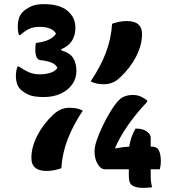

<svg xmlns="http://www.w3.org/2000/svg" viewBox="-20 -815 840 930"><path d="M419 -421Q466 -490 492 -557.5Q518 -625 523 -700Q540 -706 557.5 -709.5Q575 -713 595 -713Q668 -713 668 -650Q668 -598 640 -542.5Q612 -487 562 -440Q543 -422 524 -414.5Q505 -407 483 -407Q444 -407 419 -421ZM717 92Q708 93 698 94Q688 95 672 95Q641 95 622.5 84.5Q604 74 604 39V5H489Q468 5 453 -20.5Q438 -46 438 -80V-84Q438 -104 448.5 -135.5Q459 -167 476 -202.5Q493 -238 511.5 -269Q530 -300 545 -318Q563 -340 582 -347.5Q601 -355 623 -355Q644 -355 660.5 -348Q677 -341 693 -328V-322Q642 -268 602 -211.5Q562 -155 538 -100V-96Q574 -103 606 -105Q613 -152 636 -192H642Q672 -192 691 -178Q710 -164 710 -148V-105H714Q741 -105 750 -85.5Q759 -66 759 -35Q759 -22 757.5 -12.5Q756 -3 754 5H710V37Q710 55 712 69Q714 83 717 92ZM381 -279Q335 -210 308.5 -142.5Q282 -75 277 0Q260 6 242.5 9.5Q225 13 205 13Q132 13 132 -50Q132 -102 160.5 -158Q189 -214 238 -260Q258 -278 276.5 -285.5Q295 -293 317 -293Q356 -293 381 -279ZM345 -678Q345 -644 328.5 -617.5Q312 -591 277 -577V-571Q319 -559 334.5 -533.5Q350 -508 350 -472V-469Q350 -435 330 -406.5Q310 -378 274.5 -361.5Q239 -345 192 -345Q143 -345 119 -356Q95 -367 79 -382Q57 -404 57 -449Q57 -471 65 -493H71Q94 -477 118 -466Q142 -455 173 -455Q202 -455 226 -463Q250 -471 258 -487Q249 -504 229 -512Q209 -520 174 -524Q162 -526 156.5 -540Q151 -554 151 -574Q151 -595 154 -607Q189 -611 213.5 -621.5Q238 -632 251 -651Q245 -667 223.5 -676Q202 -685 173 -685Q142 -685 121 -675Q100 -665 78 -645H72Q68 -657 67 -666.5Q66 -676 66 -687Q66 -707 71.5 -725.5Q77 -744 90 -757Q105 -772 129.5 -783.5Q154 -795 192 -795Q268 -795 306.5 -763Q345 -731 345 -683Z"/></svg>

Font: Recursive Sn Csl St XBd
Style: Regular
Weight: 800
Version: Version 1.085;hotconv 1.1.0;makeotfexe 2.6.0; ttfautohint (v